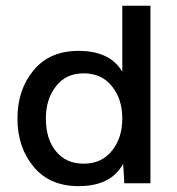

<svg xmlns="http://www.w3.org/2000/svg" viewBox="-20 -630 607 660"><path d="M267.6 -377.9C308.6 -377.9 340.8 -363.3 364.3 -334C388.3 -304.7 400.4 -267.6 400.4 -222.7C400.4 -177.7 388.3 -140.6 364.3 -111.3C340.8 -82 308.6 -67.4 267.6 -67.4C227.2 -67.4 195.6 -81.4 172.9 -109.4C149.4 -137.4 137.7 -175.1 137.7 -222.7C137.7 -267.6 149.4 -304.7 172.9 -334C195.6 -363.3 227.2 -377.9 267.6 -377.9ZM250 -455.1C183.6 -455.1 132.2 -432.9 95.7 -388.7C58.6 -344.4 40 -289.1 40 -222.7C40 -156.3 58.6 -100.9 95.7 -56.6C132.2 -12.4 183.6 9.8 250 9.8C319 9.8 367.8 -12 396.5 -55.7C398.9 -59.2 401.1 -62.8 403.3 -66.5C405.4 -37.4 406.7 -15.3 407.2 0H497.1V-21.5V-64.5V-187.5V-338.9V-492.2V-610.4H400.4V-537.1V-437.5V-383.6C399.1 -385.7 397.8 -387.7 396.5 -389.6C367.8 -433.3 319 -455.1 250 -455.1Z"/></svg>

Font: Helmet
Style: Regular
Weight: 400
Designer: Carl Enlund
Version: 1.0